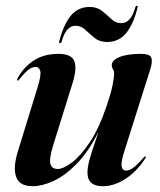

<svg xmlns="http://www.w3.org/2000/svg" viewBox="-20 -634 554 663"><path d="M482.5 -93.5Q486 -93 481.5 -87Q453.5 -43 414.2 -17Q375 9 334.5 9Q282 9 282 -38Q282 -56 289 -82Q296 -108 305.2 -134.2Q314.5 -160.5 320.5 -179.5Q285 -109 244.2 -67.8Q203.5 -26.5 164.2 -8.8Q125 9 93 9Q47 9 35.8 -23Q24.5 -55 41.5 -110.5L109 -330Q123 -374.5 119 -388.8Q115 -403 103 -403Q92.5 -403 79.8 -394.2Q67 -385.5 48 -361.5Q43 -355 41 -355.5Q37 -356 42 -366Q62.5 -403 97.2 -425.5Q132 -448 182 -448Q226 -448 236.2 -424Q246.5 -400 231.5 -350L163.5 -132Q149 -84.5 154.2 -67.5Q159.5 -50.5 179.5 -50.5Q198 -50.5 227.5 -72.2Q257 -94 289.5 -142Q322 -190 348.5 -269Q363 -311.5 368.5 -338.8Q374 -366 374 -380Q374 -389.5 370 -395.2Q366 -401 366 -409.5Q366 -426 392.5 -437Q419 -448 466.5 -448Q496.5 -448 502 -435.8Q507.5 -423.5 499.5 -396.5L411 -117Q397.5 -75.5 400 -60.2Q402.5 -45 415.5 -45Q426 -45 439.5 -54.2Q453 -63.5 475 -89Q480 -94 482.5 -93.5ZM350 -489Q324 -489 306.8 -503Q289.5 -517 274.8 -531Q260 -545 241 -545Q208 -545 193 -491Q191.5 -485 187.5 -485Q183 -485 184.5 -491Q199.5 -549.5 224.5 -579.8Q249.5 -610 289.5 -610Q315.5 -610 332.8 -596Q350 -582 364.8 -568Q379.5 -554 398.5 -554Q432 -554 447 -608Q448.5 -614 452.5 -614Q457 -614 455 -608Q440.5 -549.5 415.2 -519.2Q390 -489 350 -489Z"/></svg>

Font: Fraunces 144pt S000 SemiBold
Style: Italic
Weight: 600
Italic angle: -16°
Version: Version 1.000; ttfautohint (v1.8.3)